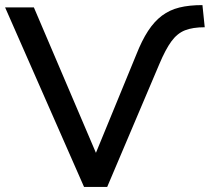

<svg xmlns="http://www.w3.org/2000/svg" viewBox="-25 -734 824 754"><path d="M305 0 -5 -705H108L367 -98H337L510 -519Q532 -575 556.5 -612.5Q581 -650 611 -672.5Q641 -695 679.5 -704.5Q718 -714 770 -714L779 -627Q732 -627 701.5 -615Q671 -603 648 -571.5Q625 -540 601 -483L396 0Z"/></svg>

Font: Nunito Sans 11pt SemiBold
Style: Regular
Weight: 600
Version: Version 3.101;gftools[0.9.27]